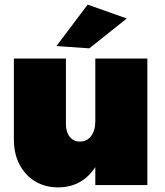

<svg xmlns="http://www.w3.org/2000/svg" viewBox="-20 -800 712 830"><path d="M265 -263Q265 -229 281.5 -208.5Q298 -188 325 -188Q356 -188 374 -212Q392 -236 392 -276H442Q442 -189 416.5 -125Q391 -61 344 -25.5Q297 10 231 10Q175 10 132 -16Q89 -42 64.5 -88.5Q40 -135 40 -198V-547H265ZM392 -547H617V0H392ZM359 -780 528 -720 366 -591 224 -601Z"/></svg>

Font: Alexandria Black
Style: Regular
Weight: 900
Designer: Mohamed Gaber
Foundry: Kief Type Foundry
Version: Version 5.100